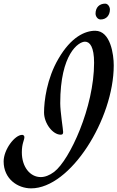

<svg xmlns="http://www.w3.org/2000/svg" viewBox="-110 -922 645 1055"><path d="M515 -563C515 -621 498 -753 413 -753C358 -753 281 -720 211 -599C147 -490 132 -366 132 -304C132 -244 180 -182 223 -182C230 -182 237 -183 237 -196C237 -210 221 -307 221 -355C221 -627 322 -693 357 -693C384 -693 407 -664 407 -577C407 -333 273 -43 188 22C162 42 136 51 114 51C55 51 10 -5 10 -85C10 -135 24 -151 24 -169C24 -177 17 -181 12 -181C-29 -181 -90 -100 -90 -35C-90 61 -13 113 61 113C277 113 515 -268 515 -563ZM494 -870C494 -883 484 -902 468 -902C436 -902 415 -881 415 -847C415 -834 425 -815 443 -815C476 -815 494 -840 494 -870Z"/></svg>

Font: Mervale Script
Style: Regular
Weight: 400
Designer: Astigmatic (AOETI)
Foundry: Astigmatic (AOETI)
Version: Version 1.000